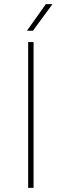

<svg xmlns="http://www.w3.org/2000/svg" viewBox="-20 -916 301 936"><path d="M143.6 0H117.2V-710.9H143.6ZM203.6 -896H235.8L140.6 -766.1H111.3Z"/></svg>

Font: RobotoDraft Thin
Style: Regular
Weight: 250
Version: Version 2.001153; 2014